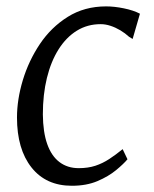

<svg xmlns="http://www.w3.org/2000/svg" viewBox="-20 -586 494 616"><path d="M210.5 10Q127.5 10 81 -48.8Q34.5 -107.5 34.5 -209Q34.5 -266.5 53.2 -328.8Q72 -391 108 -444.8Q144 -498.5 197.5 -532Q251 -565.5 320.5 -565.5Q347 -565.5 377.5 -559.2Q408 -553 429 -542L405.5 -461L394 -468Q381.5 -479.5 366 -488.8Q350.5 -498 334.5 -503.2Q318.5 -508.5 303 -508.5Q260.5 -508.5 226.5 -487.5Q192.5 -466.5 168 -427.8Q143.5 -389 130.5 -336Q117.5 -283 117.5 -219Q118 -162 131.5 -123.8Q145 -85.5 170.8 -66Q196.5 -46.5 232.5 -46.5Q262.5 -46.5 286 -54.2Q309.5 -62 330.5 -75.8Q351.5 -89.5 373.5 -107.5L389 -75Q377 -60.5 352.5 -40.2Q328 -20 292.8 -5Q257.5 10 210.5 10Z"/></svg>

Font: Merriweather 24pt Light
Style: Italic
Weight: 300
Italic angle: -7.8°
Version: Version 2.101